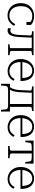

<svg xmlns="http://www.w3.org/2000/svg" viewBox="1549 -2108 701 3839"><g transform="rotate(90 1899.5 -188.5)"><path d="M291 -25Q340 -25 374 -44.5Q408 -64 429.5 -91.5Q451 -119 464 -143L496 -120Q477 -84 449.5 -54.5Q422 -25 383 -7Q344 11 290 11Q218 11 162.5 -22Q107 -55 75 -114.5Q43 -174 43 -254Q43 -332 75 -391.5Q107 -451 165 -485Q223 -519 301 -519Q351 -519 387.5 -508Q424 -497 447 -482.5Q470 -468 479 -457V-367H418V-459Q428 -456 436 -450Q444 -444 448.5 -437.5Q453 -431 453 -425Q453 -419 447 -416Q431 -444 393.5 -463.5Q356 -483 301 -483Q237 -483 192.5 -453.5Q148 -424 125.5 -373Q103 -322 103 -254Q103 -201 116.5 -158.5Q130 -116 154 -86.5Q178 -57 213 -41Q248 -25 291 -25Z M680 -243 689 -443Q690 -464 667 -471Q644 -478 609 -478H605V-509H734L722 -239Q718 -150 702.5 -95Q687 -40 659.5 -15Q632 10 590 10Q575 10 563 7Q551 4 544 0V-55Q549 -52 561 -48.5Q573 -45 589 -45Q619 -45 638 -64.5Q657 -84 667 -127.5Q677 -171 680 -243ZM942 -41V-509H1082V-478H1080Q1044 -478 1021 -471.5Q998 -465 998 -443V-66Q998 -45 1021 -38Q1044 -31 1080 -31H1082V0H867V-31H870Q883 -31 900 -32Q917 -33 929.5 -35.5Q942 -38 942 -41ZM700 -473V-509H973V-473Z M1220 -251Q1220 -197 1234 -155.5Q1248 -114 1273 -85.5Q1298 -57 1331.5 -42Q1365 -27 1404 -27Q1448 -27 1479.5 -43.5Q1511 -60 1531 -84Q1551 -108 1563 -130L1596 -106Q1578 -74 1552 -47.5Q1526 -21 1489 -5.5Q1452 10 1403 10Q1336 10 1281 -22Q1226 -54 1193.5 -113Q1161 -172 1161 -253Q1161 -332 1191.5 -391.5Q1222 -451 1273.5 -485Q1325 -519 1390 -519Q1442 -519 1481 -501.5Q1520 -484 1546.5 -450Q1573 -416 1586.5 -365.5Q1600 -315 1600 -248H1201V-285H1561L1541 -268Q1539 -322 1529.5 -362.5Q1520 -403 1501.5 -429.5Q1483 -456 1455.5 -469.5Q1428 -483 1390 -483Q1353 -483 1322 -467Q1291 -451 1268 -420.5Q1245 -390 1232.5 -347Q1220 -304 1220 -251Z M2060 -9V-509H2200V-478H2198Q2174 -478 2156 -475Q2138 -472 2127.5 -465Q2117 -458 2117 -443V-9ZM1807 -473V-509H2091V-473ZM2167 49Q2165 29 2154.5 18.5Q2144 8 2123 4Q2102 0 2068 0H1798Q1763 0 1742 4Q1721 8 1711 18.5Q1701 29 1699 49L1689 142H1655V-37H2210V142H2177ZM1783 -269 1791 -443Q1792 -464 1769 -471Q1746 -478 1711 -478H1707V-509H1836L1825 -265Q1823 -202 1815 -156.5Q1807 -111 1794.5 -78.5Q1782 -46 1764 -22H1713Q1735 -51 1749.5 -83.5Q1764 -116 1772.5 -160.5Q1781 -205 1783 -269Z M2341 -251Q2341 -197 2355 -155.5Q2369 -114 2394 -85.5Q2419 -57 2452.5 -42Q2486 -27 2525 -27Q2569 -27 2600.5 -43.5Q2632 -60 2652 -84Q2672 -108 2684 -130L2717 -106Q2699 -74 2673 -47.5Q2647 -21 2610 -5.5Q2573 10 2524 10Q2457 10 2402 -22Q2347 -54 2314.5 -113Q2282 -172 2282 -253Q2282 -332 2312.5 -391.5Q2343 -451 2394.5 -485Q2446 -519 2511 -519Q2563 -519 2602 -501.5Q2641 -484 2667.5 -450Q2694 -416 2707.5 -365.5Q2721 -315 2721 -248H2322V-285H2682L2662 -268Q2660 -322 2650.5 -362.5Q2641 -403 2622.5 -429.5Q2604 -456 2576.5 -469.5Q2549 -483 2511 -483Q2474 -483 2443 -467Q2412 -451 2389 -420.5Q2366 -390 2353.5 -347Q2341 -304 2341 -251Z M3021 -473V-509H3251V-345H3218L3209 -425Q3207 -445 3196.5 -455.5Q3186 -466 3164 -469.5Q3142 -473 3106 -473ZM3021 -473H2937Q2900 -473 2878 -469.5Q2856 -466 2845.5 -455.5Q2835 -445 2833 -425L2824 -345H2791V-509H3021ZM3049 -66Q3049 -45 3072 -38Q3095 -31 3131 -31H3143V0H2899V-31H2912Q2947 -31 2970 -38Q2993 -45 2993 -66V-509H3049Z M3378 -251Q3378 -197 3392 -155.5Q3406 -114 3431 -85.5Q3456 -57 3489.5 -42Q3523 -27 3562 -27Q3606 -27 3637.5 -43.5Q3669 -60 3689 -84Q3709 -108 3721 -130L3754 -106Q3736 -74 3710 -47.5Q3684 -21 3647 -5.5Q3610 10 3561 10Q3494 10 3439 -22Q3384 -54 3351.5 -113Q3319 -172 3319 -253Q3319 -332 3349.5 -391.5Q3380 -451 3431.5 -485Q3483 -519 3548 -519Q3600 -519 3639 -501.5Q3678 -484 3704.5 -450Q3731 -416 3744.5 -365.5Q3758 -315 3758 -248H3359V-285H3719L3699 -268Q3697 -322 3687.5 -362.5Q3678 -403 3659.5 -429.5Q3641 -456 3613.5 -469.5Q3586 -483 3548 -483Q3511 -483 3480 -467Q3449 -451 3426 -420.5Q3403 -390 3390.5 -347Q3378 -304 3378 -251Z"/></g></svg>

Font: Roboto Serif 36pt ExtraLight
Style: Regular
Weight: 250
Designer: Greg Gazdowicz
Foundry: Commercial Type
Version: Version 1.008